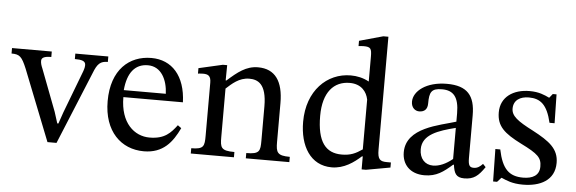

<svg xmlns="http://www.w3.org/2000/svg" viewBox="-60 -855 3043 1015"><g transform="rotate(5 1461.0 -347.5)"><path d="M498 -473H323V-444C359 -444 380 -439 380 -417C380 -401 374 -389 373 -384L287 -158L266 -97H260L241 -157L156 -380C150 -394 146 -406 146 -419C146 -435 159 -444 198 -444V-473H-13V-444C30 -444 42 -433 68 -371L217 6H265L423 -378C443 -430 459 -444 498 -444Z M896 -143C864 -101 833 -65 752 -65C672 -65 596 -128 596 -266H912C907 -406 835 -485 726 -485C609 -485 515 -405 515 -238C515 -77 608 10 728 10C831 10 879 -53 915 -129ZM595 -303C603 -396 643 -445 711 -445C782 -445 815 -377 818 -303Z M1426 -307C1426 -422 1383 -485 1292 -485C1229 -485 1185 -449 1131 -401H1127L1128 -482H1105L978 -453V-424C978 -424 988 -426 1005 -426C1032 -426 1047 -418 1047 -382V-101C1047 -45 1044 -28 977 -28V0H1206V-28C1134 -28 1130 -45 1130 -101V-358C1160 -385 1197 -421 1251 -421C1296 -421 1343 -402 1343 -282V-101C1343 -45 1340 -28 1269 -28V0H1500V-28C1433 -28 1426 -45 1426 -101Z M2035 -18V-45H2014C1977 -45 1964 -55 1964 -107V-706H1937L1811 -671V-643C1811 -643 1828 -645 1837 -645C1876 -645 1881 -636 1881 -592V-461C1850 -478 1817 -485 1784 -485C1658 -485 1554 -384 1554 -219C1554 -91 1612 8 1725 8C1791 8 1842 -30 1880 -64H1884V5H1907ZM1881 -101C1846 -77 1819 -64 1772 -64C1687 -64 1641 -120 1641 -258C1641 -384 1698 -445 1782 -445C1844 -445 1873 -406 1881 -365Z M2368 -62C2374 -18 2384 5 2428 5C2479 5 2503 -16 2536 -64L2521 -80C2507 -65 2493 -55 2474 -55C2453 -55 2444 -63 2444 -104V-331C2444 -435 2403 -485 2294 -485C2185 -485 2118 -431 2118 -375C2118 -342 2140 -327 2160 -327C2188 -327 2204 -342 2204 -373C2204 -433 2214 -454 2271 -454C2331 -454 2361 -421 2361 -334V-290C2275 -263 2098 -237 2098 -105C2098 -41 2140 7 2217 7C2281 7 2317 -21 2364 -62ZM2361 -92C2327 -64 2291 -48 2258 -48C2215 -48 2186 -79 2186 -129C2186 -207 2270 -234 2361 -257Z M2579 -164 2582 8H2603L2624 -15H2626C2652 -4 2682 11 2740 11C2830 11 2908 -25 2908 -119C2908 -193 2859 -230 2768 -278C2684 -321 2651 -346 2651 -385C2651 -430 2686 -451 2732 -451C2793 -451 2830 -422 2852 -327H2879L2876 -480H2856L2839 -459H2838C2813 -471 2783 -485 2733 -485C2647 -485 2580 -441 2580 -359C2580 -285 2621 -250 2712 -204C2805 -158 2824 -139 2824 -92C2824 -45 2788 -26 2738 -26C2664 -26 2626 -61 2605 -164Z"/></g></svg>

Font: mjx-stx-n
Style: Regular
Weight: 500
Version: 1.0.0